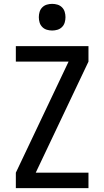

<svg xmlns="http://www.w3.org/2000/svg" viewBox="-20 -974 540 994"><path d="M62 0V-80L335 -655H62V-735H438V-655L165 -80H438V0ZM250 -816Q236 -816 222.5 -820Q209 -824 199 -834Q189 -844 185 -857.5Q181 -871 181 -885Q181 -899 185 -912.5Q189 -926 199 -936Q209 -946 222.5 -950Q236 -954 250 -954Q264 -954 277.5 -950Q291 -946 301 -936Q311 -926 315 -912.5Q319 -899 319 -885Q319 -871 315 -857.5Q311 -844 301 -834Q291 -824 277.5 -820Q264 -816 250 -816Z"/></svg>

Font: Iosevka Term Medium
Style: Regular
Weight: 500
Monospace: yes
Designer: Belleve Invis
Foundry: Belleve Invis
Version: Version 26.3.1